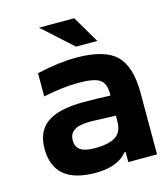

<svg xmlns="http://www.w3.org/2000/svg" viewBox="-104 -762 747 854"><g transform="rotate(-15 269.0 -335.5)"><path d="M277.8 -508.8Q408.7 -508.8 462.4 -457.3Q516.1 -405.8 516.1 -284.2V0H383.8V-45.9H377.9Q334 8.8 231.9 8.8Q39.1 8.8 39.1 -153.8Q39.1 -233.4 92.5 -271.2Q146 -309.1 259.8 -309.1Q324.7 -309.1 383.8 -306.2V-315.9Q383.8 -362.8 357.7 -380.4Q331.5 -397.9 259.8 -397.9Q187.5 -397.9 98.1 -378.9V-485.8Q201.2 -508.8 277.8 -508.8ZM154.8 -680.2H316.9L390.1 -556.2H292ZM254.9 -98.1Q324.7 -98.1 354.2 -119.4Q383.8 -140.6 383.8 -187V-213.9Q286.1 -217.8 267.1 -217.8Q217.3 -217.8 193.6 -202.9Q169.9 -188 169.9 -157.2Q169.9 -126.5 190.9 -112.3Q211.9 -98.1 254.9 -98.1Z"/></g></svg>

Font: LT Wave Text Bold
Style: Regular
Weight: 700
Designer: Daniel Lyons
Version: Version 2.5 (Glyphs App)